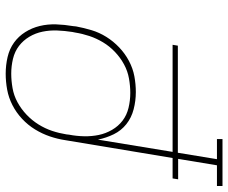

<svg xmlns="http://www.w3.org/2000/svg" viewBox="-100 -700 783 658"><g transform="rotate(-90 291.0 -371.5)"><path d="M143 0H-18V-19H53L75 -152H5L8 -171H78L139 -538Q143 -565 152 -591.5Q161 -618 176 -642.5Q191 -667 212.5 -687Q234 -707 259.5 -720Q285 -733 312.5 -738Q340 -743 367 -743Q396 -743 424 -736.5Q452 -730 473.5 -714.5Q495 -699 509.5 -676Q524 -653 530.5 -626Q537 -599 536 -570Q535 -541 530 -512L529 -502Q524 -475 516 -448.5Q508 -422 493 -398Q478 -374 457 -354Q436 -334 410.5 -320.5Q385 -307 358 -302Q331 -297 304 -297Q274 -297 245 -304.5Q216 -312 194 -329.5Q172 -347 159.5 -372.5Q147 -398 141 -427L99 -171H466L463 -153H96L74 -19H143ZM301 -316Q325 -316 350.5 -320.5Q376 -325 399 -337.5Q422 -350 441.5 -368.5Q461 -387 474.5 -409.5Q488 -432 496 -456Q504 -480 508 -505L510 -515Q514 -541 515 -566.5Q516 -592 511 -616.5Q506 -641 493.5 -662Q481 -683 462 -697.5Q443 -712 418 -718Q393 -724 367 -724Q343 -724 317.5 -719.5Q292 -715 269 -702.5Q246 -690 226.5 -671.5Q207 -653 193 -630.5Q179 -608 171 -584Q163 -560 159 -535L158 -526Q153 -500 152.5 -474Q152 -448 157 -424Q162 -400 174.5 -378.5Q187 -357 206 -342.5Q225 -328 250 -322Q275 -316 301 -316Z"/></g></svg>

Font: Iosevka HT Thin Extended
Style: Italic
Weight: 100
Width: 7
Italic angle: -9°
Monospace: yes
Designer: Belleve Invis
Foundry: Belleve Invis
Version: Version 32.3.0; ttfautohint (v1.8.4)